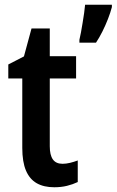

<svg xmlns="http://www.w3.org/2000/svg" viewBox="-20 -780 492 810"><path d="M244 -89Q259 -89 275.5 -93Q292 -97 308 -103V-12Q287 -2 262.5 4Q238 10 209 10Q165 10 135 -7Q105 -24 89.5 -60.5Q74 -97 74 -156V-449H15V-508L81 -542L113 -660H190V-543H301V-449H190V-163Q190 -126 203 -107.5Q216 -89 244 -89ZM452 -750Q446 -727 435.5 -700Q425 -673 412 -647Q399 -621 385 -600H315V-612Q318 -624 321.5 -643Q325 -662 328.5 -683.5Q332 -705 335 -725.5Q338 -746 339 -760H452Z"/></svg>

Font: Noto Sans Khmer Condensed SemiBold
Style: Regular
Weight: 600
Width: 3
Designer: Danh Hong and the Monotype Design Team
Foundry: Monotype Imaging Inc.
Version: Version 2.004